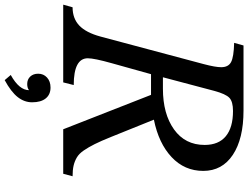

<svg xmlns="http://www.w3.org/2000/svg" viewBox="-157 -670 1060 820"><g transform="rotate(90 373.0 -260.0)"><path d="M279.8 -375 232.9 -207Q211.9 -132.3 211.9 -105Q211.9 -44.9 326.2 -44.9L314.9 0H-17.1L-5.9 -40Q42 -40 72.3 -68.8Q102.5 -97.7 119.1 -159.2L236.8 -600.1Q250 -649.9 250 -674.8Q250 -705.1 228.3 -716.8Q206.5 -728.5 146 -730L157.2 -770H435.1Q555.7 -770 624.3 -724.4Q692.9 -678.7 692.9 -598.1Q692.9 -518.1 634 -462.9Q575.2 -407.7 474.1 -387.2L547.9 -204.1Q565.4 -160.6 578.6 -134.3Q591.8 -107.9 605.5 -87.9Q619.1 -67.9 635.3 -58.3Q651.4 -48.8 669.9 -44.4Q688.5 -40 715.8 -40L705.1 0H515.1L368.2 -375ZM351.1 -645 293 -425.8H341.8Q449.2 -425.8 515.6 -473.1Q582 -520.5 582 -604Q582 -663.6 544.9 -694.3Q507.8 -725.1 437 -725.1Q397 -725.1 380.6 -709.5Q364.3 -693.8 351.1 -645ZM305.2 250 283.2 224.1Q348.1 188 348.1 146Q338.9 153.8 321.8 153.8Q302.2 153.8 290 140.9Q277.8 127.9 277.8 106.9Q277.8 84 294.2 69.1Q310.5 54.2 336.9 54.2Q366.7 54.2 383.3 74.7Q399.9 95.2 399.9 132.8Q399.9 166 377.7 194.3Q355.5 222.7 305.2 250Z"/></g></svg>

Font: Libre Baskerville
Style: Italic
Weight: 400
Designer: Pablo Impallari, Rodrigo Fuenzalida
Foundry: Pablo Impallari, Rodrigo Fuenzalida
Version: Version 1.000